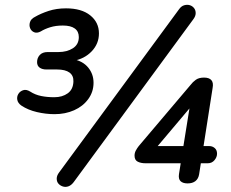

<svg xmlns="http://www.w3.org/2000/svg" viewBox="-20 -743 942 782"><path d="M202 -278Q167 -278 130.5 -286.5Q94 -295 67 -313Q53 -323 50.5 -336Q48 -349 54.5 -360Q61 -371 74 -375.5Q87 -380 103 -370Q123 -357 147.5 -352Q172 -347 201 -347Q234 -347 256 -363Q278 -379 279 -411Q280 -435 263 -447.5Q246 -460 212 -460H169Q152 -460 141.5 -467.5Q131 -475 131 -490Q131 -507 142 -519Q153 -531 174 -531H218Q253 -531 277 -546.5Q301 -562 301 -592Q301 -615 284.5 -627Q268 -639 236 -639Q207 -639 184.5 -632Q162 -625 146 -615Q131 -607 119.5 -611.5Q108 -616 103 -627.5Q98 -639 102 -652.5Q106 -666 122 -674Q146 -688 178 -698.5Q210 -709 249 -709Q312 -709 347.5 -680.5Q383 -652 383 -607Q383 -565 353.5 -534Q324 -503 278 -495V-502Q318 -494 339.5 -467.5Q361 -441 361 -406Q361 -369 339.5 -339.5Q318 -310 282 -294Q246 -278 202 -278ZM280 -1Q270 12 258.5 16Q247 20 236 16.5Q225 13 218 5Q211 -3 211 -15.5Q211 -28 221 -41L709 -705Q718 -718 730 -721.5Q742 -725 752.5 -722Q763 -719 770 -710.5Q777 -702 777 -689.5Q777 -677 767 -664ZM744 4Q725 4 715.5 -5Q706 -14 709 -34L716 -78H573Q554 -78 541 -84.5Q528 -91 528 -109Q528 -120 533 -129.5Q538 -139 545 -148L756 -397Q765 -409 777.5 -418Q790 -427 811 -427Q832 -427 841 -416.5Q850 -406 846 -385L809 -148H833Q845 -148 854.5 -140Q864 -132 864 -117Q864 -103 853.5 -90.5Q843 -78 826 -78H798L791 -33Q788 -15 776 -5.5Q764 4 744 4ZM727 -148 757 -335H780L607 -130L606 -148Z"/></svg>

Font: Nunito ExtraLight SemiBold
Style: Italic
Weight: 600
Italic angle: -9°
Version: Version 3.602